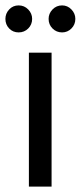

<svg xmlns="http://www.w3.org/2000/svg" viewBox="-38 -691 299 711"><path d="M69 0V-496H153V0ZM192 -571Q171 -571 156.5 -585.5Q142 -600 142 -621Q142 -641 156.5 -656Q171 -671 192 -671Q212 -671 226.5 -656Q241 -641 241 -621Q241 -600 226.5 -585.5Q212 -571 192 -571ZM31 -571Q10 -571 -4 -585.5Q-18 -600 -18 -621Q-18 -641 -4 -656Q10 -671 31 -671Q52 -671 66.5 -656Q81 -641 81 -621Q81 -600 66.5 -585.5Q52 -571 31 -571Z"/></svg>

Font: Firefly Display
Style: Regular
Weight: 400
Designer: Colophon Foundry, Jonny Pinhorn
Foundry: Colophon Foundry
Version: Version 1.200; ttfautohint (v1.8.3)